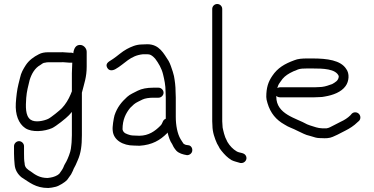

<svg xmlns="http://www.w3.org/2000/svg" viewBox="-20 -720 1869 959"><path d="M413 -388V-461C413 -477.3 400.5 -491.7 386 -495C365.3 -498.3 352.3 -487 347 -461V-459C347 -457.7 346.7 -456 346 -454C342.7 -456 339 -457 335 -457H326C313.2 -457 294.9 -460.1 283 -459H221C202.3 -459 186.8 -456 174 -449C148.2 -436.1 124.9 -418.9 109 -395C96.6 -375.7 85.1 -356.5 80 -331L72 -299C64.9 -270.5 61.4 -238.7 59 -205C55.4 -147.1 73 -102.7 105.5 -80.5C140.4 -56.6 203.3 -64 240 -80C260 -89.4 311 -129.9 325 -145L339 -161V-45C339 -35.7 338.7 -27 338 -19C338 -4.8 335.4 9.5 334 23C331.9 40.2 318.8 72.9 311.5 86.5C306.2 96.3 300.6 104.2 297 115C292.1 127.1 283 137.5 276 148C266.7 157.3 247.1 164.8 232 167L218 169C179 169 156.2 153.4 133 136C119.5 127.5 103 117.8 103 96C100.2 80.7 100 66.4 100 48V10C100 -3.2 88.2 -15 75 -15C61.8 -15 50 -3.2 50 10V48C50 67.1 51.6 84 53 101C55.1 130.5 70.3 151.8 88 166C126.8 190.3 157.5 219 221 219L239 217C245 215.7 251.3 214.3 258 213C274.6 209.2 305.4 189.8 315 179L335 151C338.3 145 341.3 139 344 133L348 123C356.6 107.9 359.1 102 368 81C384.4 44.6 389 6.1 389 -45V-257C400.8 -304.1 413 -334.5 413 -388ZM339 -354V-264C336.3 -258 334.3 -253 333 -249C322.2 -223.1 307.4 -198.9 289 -179.5C279.5 -169.5 234.6 -132.6 220 -126C199.1 -116.4 155.3 -106.2 132.5 -122.5C105.7 -141.7 108.2 -189.3 111 -231C113.4 -264 121.1 -290.9 128 -320C137.8 -351.8 154.3 -380.2 181 -395C190.3 -400.6 195 -407 206 -407C210.7 -408.3 215.7 -409 221 -409H285C296.1 -410.6 313.5 -407 326 -407H341C341 -389.9 339 -374 339 -354Z M772 -282H745C714 -282 688 -277 668 -267C650.7 -257.4 629.9 -249.9 615 -236C586.6 -210.1 565.4 -184.1 552 -144C548 -129 540.2 -86.2 543 -68C546.5 -19.2 595.8 7 648 7C657.3 7.7 667 8 677 8C740.6 4 780.3 -20.3 814 -54C815.3 -55.3 816.3 -56.7 817 -58C822.5 -35.9 828.8 -15.7 840 0L847 14C851 20.7 855.7 27 861 33C873.9 45.9 892.9 51.5 914 55C920.7 55 926.7 52.8 932 48.5C948.3 35.3 940.4 5 918 5L911 4C907.2 4 899.8 -0.2 897 -2C892.1 -8.5 886.2 -18.7 882 -25C866 -51.6 858 -94.5 858 -136V-233C858 -241.7 857.7 -251 857 -261C857 -290.5 853.4 -315.6 849 -340L843 -362C837.4 -378.8 830.4 -401.7 822 -416C797.9 -452.1 776.2 -499 716 -499C707.3 -499 698.7 -498.7 690 -498C659.1 -498 634 -485.8 613.5 -475C589.5 -462.4 566.6 -440.4 545 -426C531.4 -415.1 501.7 -406.8 516 -381C524.9 -365 542.9 -366.9 557 -375C602.9 -400.5 629.1 -442.5 694 -449H716C730.2 -449 736.7 -443.6 745 -437L755 -427C771.5 -405 787.2 -379.1 794.5 -348.5C800.7 -322.3 807 -295.7 807 -261C807.7 -251 808 -241.7 808 -233V-127C801.3 -124.3 796.7 -120 794 -114L789 -103C787 -98.3 783.7 -94 779 -90C755.1 -66.1 722.7 -42 676 -42C667.3 -42 658.7 -42.3 650 -43C643.3 -43 637 -43.7 631 -45C612.7 -50.5 595.9 -54.3 592 -74C592 -123.5 608.9 -154.7 630 -181C636 -187 642.3 -193 649 -199C660.5 -209 678.7 -215.7 692 -223C704 -229 726.2 -232 745 -232H772C785.2 -232 797 -243.8 797 -257C797 -270.2 785.2 -282 772 -282Z M1040 -675V-114C1040 -107.3 1040.3 -100.7 1041 -94C1041 -59.7 1052.7 -28.3 1064 -3L1072 11C1074.7 17.7 1079.3 25 1086 33C1101.8 52.4 1115.7 67.2 1137 80C1151.3 87.1 1164.5 88.8 1180 94C1201.7 98.3 1219.7 75 1207 56C1197.2 41.3 1177.1 45.1 1162 36C1143.6 25.5 1127.4 8 1116 -11L1109 -26C1104.4 -33.6 1102.5 -43.6 1099 -53L1095 -69C1092.4 -78 1091 -86.7 1091 -98C1090.3 -102.7 1090 -108 1090 -114V-675C1090 -689.1 1078.7 -700 1065 -700C1051.3 -700 1040 -689.1 1040 -675Z M1365 -280 1369 -292C1370.3 -296.7 1374.3 -303.3 1381 -312C1394.4 -332.9 1407.7 -343.4 1428 -355L1446 -364C1454 -366.7 1461.3 -369.7 1468 -373C1480 -377.5 1496.5 -378 1513 -378H1541C1592.2 -378 1657.3 -376.7 1672 -340C1672 -316.8 1652.5 -308.1 1639 -300L1627 -296C1611.4 -290.2 1593.9 -285 1573 -285C1565.7 -284.3 1558.3 -284 1551 -284H1378C1374 -284 1369.7 -282.7 1365 -280ZM1754.5 -159C1747.5 -159 1741.7 -156.7 1737 -152L1730 -144C1717.1 -131.1 1699.8 -119.9 1682 -112L1643 -92C1632.5 -86.8 1623.4 -80.8 1611 -79H1590C1575.1 -80.2 1570.5 -80.7 1559 -84L1543 -89C1534 -91.3 1521.7 -95.9 1514 -99C1458.8 -130.6 1360 -148.7 1360 -237V-241C1365.3 -236.3 1371.3 -234 1378 -234H1551C1559 -234 1567.3 -234.3 1576 -235C1585.3 -235 1594.3 -236 1603 -238C1644.5 -244.9 1685 -260.6 1706 -290C1723.5 -313.8 1726.9 -352.9 1709 -376C1681.7 -419 1614 -428 1541 -428H1513C1489.5 -428 1467.3 -426.4 1450 -419C1402 -401.5 1366.5 -380.8 1340 -341C1320 -311.7 1310 -282.9 1310 -236C1310 -228 1312 -217.7 1316 -205C1330.8 -154.7 1359.5 -121.1 1401 -98C1422.2 -83.8 1442.3 -79.2 1467 -66C1492 -54.9 1502.6 -46.9 1529 -41L1546 -36C1559.7 -31.4 1568.5 -30 1587 -30C1597 -29.3 1606.3 -29.3 1615 -30C1634.8 -31.2 1650.3 -40.5 1665 -47L1704 -67C1726.4 -78.2 1748.1 -92.1 1765 -109L1773 -116C1777.7 -120.7 1780 -126.5 1780 -133.5C1780 -147.4 1768.4 -159 1754.5 -159Z"/></svg>

Font: HoneyBee
Style: Book
Weight: 300
Foundry: Cannot Into Space Fonts
Version: Version 0.89